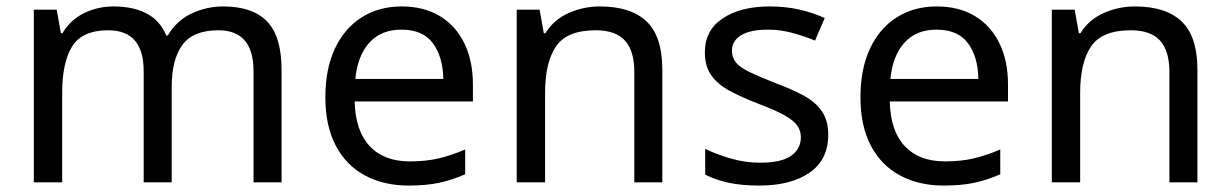

<svg xmlns="http://www.w3.org/2000/svg" viewBox="-20 -566 3818 596"><path d="M673 -546Q764 -546 809 -499.5Q854 -453 854 -349V0H767V-345Q767 -472 658 -472Q580 -472 546.5 -427Q513 -382 513 -296V0H426V-345Q426 -472 316 -472Q235 -472 204 -422Q173 -372 173 -278V0H85V-536H156L169 -463H174Q199 -505 241.5 -525.5Q284 -546 332 -546Q394 -546 435.5 -524Q477 -502 496 -456H501Q528 -502 574.5 -524Q621 -546 673 -546Z M1227 -546Q1296 -546 1345.5 -516Q1395 -486 1421.5 -431.5Q1448 -377 1448 -304V-251H1081Q1083 -160 1127.5 -112.5Q1172 -65 1252 -65Q1303 -65 1342.5 -74.5Q1382 -84 1424 -102V-25Q1383 -7 1343 1.5Q1303 10 1248 10Q1172 10 1113.5 -21Q1055 -52 1022.5 -113.5Q990 -175 990 -264Q990 -352 1019.5 -415Q1049 -478 1102.5 -512Q1156 -546 1227 -546ZM1226 -474Q1163 -474 1126.5 -433.5Q1090 -393 1083 -321H1356Q1355 -389 1324 -431.5Q1293 -474 1226 -474Z M1842 -546Q1938 -546 1987 -499.5Q2036 -453 2036 -349V0H1949V-343Q1949 -408 1920 -440Q1891 -472 1829 -472Q1740 -472 1706 -422Q1672 -372 1672 -278V0H1584V-536H1655L1668 -463H1673Q1699 -505 1745 -525.5Q1791 -546 1842 -546Z M2551 -148Q2551 -70 2493 -30Q2435 10 2337 10Q2281 10 2240.5 1Q2200 -8 2169 -24V-104Q2201 -88 2246.5 -74.5Q2292 -61 2339 -61Q2406 -61 2436 -82.5Q2466 -104 2466 -140Q2466 -160 2455 -176Q2444 -192 2415.5 -208Q2387 -224 2334 -244Q2282 -264 2245 -284Q2208 -304 2188 -332Q2168 -360 2168 -404Q2168 -472 2223.5 -509Q2279 -546 2369 -546Q2418 -546 2460.5 -536.5Q2503 -527 2540 -510L2510 -440Q2476 -454 2439 -464Q2402 -474 2363 -474Q2309 -474 2280.5 -456.5Q2252 -439 2252 -409Q2252 -387 2265 -371.5Q2278 -356 2308.5 -341.5Q2339 -327 2390 -307Q2441 -288 2477 -268Q2513 -248 2532 -219.5Q2551 -191 2551 -148Z M2888 -546Q2957 -546 3006.5 -516Q3056 -486 3082.5 -431.5Q3109 -377 3109 -304V-251H2742Q2744 -160 2788.5 -112.5Q2833 -65 2913 -65Q2964 -65 3003.5 -74.5Q3043 -84 3085 -102V-25Q3044 -7 3004 1.5Q2964 10 2909 10Q2833 10 2774.5 -21Q2716 -52 2683.5 -113.5Q2651 -175 2651 -264Q2651 -352 2680.5 -415Q2710 -478 2763.5 -512Q2817 -546 2888 -546ZM2887 -474Q2824 -474 2787.5 -433.5Q2751 -393 2744 -321H3017Q3016 -389 2985 -431.5Q2954 -474 2887 -474Z M3503 -546Q3599 -546 3648 -499.5Q3697 -453 3697 -349V0H3610V-343Q3610 -408 3581 -440Q3552 -472 3490 -472Q3401 -472 3367 -422Q3333 -372 3333 -278V0H3245V-536H3316L3329 -463H3334Q3360 -505 3406 -525.5Q3452 -546 3503 -546Z"/></svg>

Font: Noto Sans New Tai Lue
Style: Regular
Weight: 400
Designer: Monotype Design Team
Foundry: Monotype Imaging Inc.
Version: Version 2.003